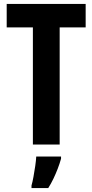

<svg xmlns="http://www.w3.org/2000/svg" viewBox="-20 -734 469 975"><path d="M283 0H147V-595H14V-714H415V-595H283ZM290 72Q283 97 273 123Q263 149 251 174Q239 199 225 221H140V208Q145 191 150 163.5Q155 136 159 108.5Q163 81 164 61H290Z"/></svg>

Font: Noto Sans Khmer ExtraCondensed
Style: Bold
Weight: 700
Width: 2
Designer: Danh Hong and the Monotype Design Team
Foundry: Monotype Imaging Inc.
Version: Version 2.004